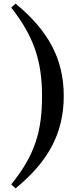

<svg xmlns="http://www.w3.org/2000/svg" viewBox="-20 -845 458 1060"><path d="M212 -315C212 -126 176 8 42 173L66 195C238 54 332 -101 332 -315C332 -529 238 -683 66 -825L42 -803C169 -642 212 -504 212 -315Z"/></svg>

Font: GenKiMin2 TW H
Style: Regular
Weight: 900
Version: Version 2.100;PS 2.1;hotconv 16.6.51;makeotf.lib2.5.65220 DE